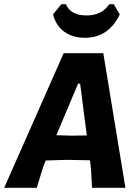

<svg xmlns="http://www.w3.org/2000/svg" viewBox="-43 -900 663 920"><path d="M502 -880 531 -831Q477 -719 364 -719Q305 -719 265 -748Q225 -777 211 -831L251 -880H273Q295 -826 372 -826Q444 -826 481 -880ZM452 -645 558 0H398L393 -92L388 -132L275 -134L176 -131L164 -101L133 0H-23L262 -645ZM331 -499 227 -252 299 -250 373 -251 341 -499Z"/></svg>

Font: Alegreya Sans ExtraBold
Style: Italic
Weight: 800
Italic angle: -7°
Designer: Juan Pablo del Peral
Foundry: Huerta Tipografica
Version: Version 2.007